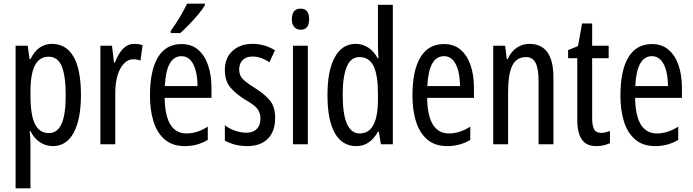

<svg xmlns="http://www.w3.org/2000/svg" viewBox="-20 -786 3775 1046"><path d="M263 -547Q340 -547 380.5 -477.5Q421 -408 421 -269Q421 -136 381.5 -63Q342 10 268 10Q229 10 197 -11.5Q165 -33 146 -72H142Q144 -51 145 -33Q146 -15 146 0V240H65V-537H131L141 -464H146Q168 -508 197.5 -527.5Q227 -547 263 -547ZM245 -477Q195 -477 170.5 -430.5Q146 -384 146 -285V-265Q146 -159 170.5 -110Q195 -61 246 -61Q293 -61 315.5 -111.5Q338 -162 338 -268Q338 -372 316.5 -424.5Q295 -477 245 -477Z M711 -547Q735 -547 757 -540L745 -456Q728 -463 705 -463Q677 -463 654.5 -439Q632 -415 620 -374Q608 -333 608 -280V0H527V-537H590L601 -445H606Q623 -492 649.5 -519.5Q676 -547 711 -547Z M969 -546Q1024 -546 1060 -514.5Q1096 -483 1114 -429.5Q1132 -376 1132 -309V-253H877Q880 -59 996 -59Q1025 -59 1053.5 -68Q1082 -77 1112 -96V-24Q1056 10 987 10Q919 10 877 -26.5Q835 -63 816 -125Q797 -187 797 -265Q797 -402 840.5 -474Q884 -546 969 -546ZM969 -480Q928 -480 905 -440Q882 -400 878 -317H1056Q1056 -361 1047 -398Q1038 -435 1018.5 -457.5Q999 -480 969 -480ZM1096 -757Q1084 -736 1060 -707.5Q1036 -679 1009.5 -651.5Q983 -624 962 -606H910V-617Q968 -699 999 -766H1096Z M1479 -144Q1479 -70 1439 -30Q1399 10 1327 10Q1290 10 1259 1.5Q1228 -7 1205 -20V-104Q1227 -86 1259 -74.5Q1291 -63 1324 -63Q1359 -63 1379 -83.5Q1399 -104 1399 -141Q1399 -173 1380.5 -195Q1362 -217 1317 -242Q1267 -273 1236 -308.5Q1205 -344 1205 -406Q1205 -470 1246.5 -508.5Q1288 -547 1355 -547Q1422 -547 1478 -512L1448 -447Q1427 -461 1404 -469.5Q1381 -478 1356 -478Q1322 -478 1302.5 -459Q1283 -440 1283 -408Q1283 -376 1302 -356Q1321 -336 1368 -307Q1418 -276 1448.5 -241Q1479 -206 1479 -144Z M1618 -739Q1664 -739 1664 -681Q1664 -624 1618 -624Q1596 -624 1583 -639Q1570 -654 1570 -681Q1570 -739 1618 -739ZM1657 -537V0H1576V-537Z M1921 10Q1844 10 1804 -61Q1764 -132 1764 -268Q1764 -402 1804 -474.5Q1844 -547 1918 -547Q1955 -547 1986.5 -526.5Q2018 -506 2038 -468H2042Q2039 -513 2039 -542V-760H2120V0H2055L2044 -68H2039Q2017 -30 1988.5 -10Q1960 10 1921 10ZM1940 -59Q2039 -59 2039 -244V-274Q2039 -378 2015 -426.5Q1991 -475 1938 -475Q1891 -475 1869 -422Q1847 -369 1847 -268Q1847 -59 1940 -59Z M2399 -546Q2454 -546 2490 -514.5Q2526 -483 2544 -429.5Q2562 -376 2562 -309V-253H2307Q2310 -59 2426 -59Q2455 -59 2483.5 -68Q2512 -77 2542 -96V-24Q2486 10 2417 10Q2349 10 2307 -26.5Q2265 -63 2246 -125Q2227 -187 2227 -265Q2227 -402 2270.5 -474Q2314 -546 2399 -546ZM2399 -480Q2358 -480 2335 -440Q2312 -400 2308 -317H2486Q2486 -361 2477 -398Q2468 -435 2448.5 -457.5Q2429 -480 2399 -480Z M2864 -547Q2995 -547 2995 -364V0H2914V-348Q2914 -411 2898 -443Q2882 -475 2846 -475Q2794 -475 2771 -429Q2748 -383 2748 -279V0H2667V-537H2732L2741 -464H2746Q2763 -504 2794.5 -525.5Q2826 -547 2864 -547Z M3255 -62Q3267 -62 3279 -65Q3291 -68 3303 -72V-6Q3287 1 3269 5.5Q3251 10 3228 10Q3175 10 3150 -25.5Q3125 -61 3125 -133V-469H3075V-513L3129 -535L3151 -658H3206V-537H3296V-469H3206V-143Q3206 -103 3216 -82.5Q3226 -62 3255 -62Z M3532 -546Q3587 -546 3623 -514.5Q3659 -483 3677 -429.5Q3695 -376 3695 -309V-253H3440Q3443 -59 3559 -59Q3588 -59 3616.5 -68Q3645 -77 3675 -96V-24Q3619 10 3550 10Q3482 10 3440 -26.5Q3398 -63 3379 -125Q3360 -187 3360 -265Q3360 -402 3403.5 -474Q3447 -546 3532 -546ZM3532 -480Q3491 -480 3468 -440Q3445 -400 3441 -317H3619Q3619 -361 3610 -398Q3601 -435 3581.5 -457.5Q3562 -480 3532 -480Z"/></svg>

Font: Noto Sans Lao ExtraCondensed
Style: Regular
Weight: 400
Width: 2
Designer: Monotype Design Team
Foundry: Monotype Imaging Inc.
Version: Version 2.004; ttfautohint (v1.8.4.7-5d5b)